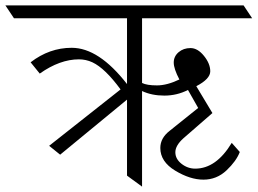

<svg xmlns="http://www.w3.org/2000/svg" viewBox="-42 -695 959 715"><path d="M487 -627V-386Q505 -377 542.5 -377Q580 -377 626 -399Q605 -439 605 -462Q605 -485 623 -500.5Q641 -516 667.5 -516Q694 -516 717.5 -487Q741 -458 741 -429.5Q741 -401 689 -374L749 -274L641 -180Q611 -153 611 -128Q611 -103 634 -85Q657 -67 685 -67Q763 -67 821 -163L851 -129Q838 -95 801.5 -60.5Q765 -26 715.5 -26Q666 -26 610.5 -59.5Q555 -93 555 -144Q555 -181 590 -208L696 -293L658 -360Q617 -339 570 -339Q523 -339 487 -356V0L431 -41V-324L182 -119L141 -152L407 -362Q349 -441 302 -463Q278 -474 252 -474Q181 -474 106 -421L72 -463Q142 -517 225 -517Q326 -517 431 -382V-627H10L-22 -675H865L897 -627Z"/></svg>

Font: Halant Light
Style: Regular
Weight: 300
Designer: Hitesh Malaviya (Devanagari), Satya Rajpurohit (Latin)
Foundry: Indian Type Foundry
Version: Version 1.101;PS 1.0;hotconv 1.0.78;makeotf.lib2.5.61930; tt